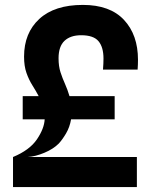

<svg xmlns="http://www.w3.org/2000/svg" viewBox="-20 -762 632 782"><path d="M33 0V-122.5Q100.5 -150.5 130.2 -194.2Q160 -238 162 -276H72.5V-370.5H137.5Q125.5 -393 111.5 -415.2Q97.5 -437.5 87.8 -465Q78 -492.5 78 -531.5Q78 -627.5 140 -684.8Q202 -742 317.5 -742Q428 -742 485 -681Q542 -620 542 -518.5Q542 -499.5 540.5 -478.5H399.5Q400.5 -492.5 401 -503.2Q401.5 -514 401.5 -523.5Q401.5 -570 381.2 -594.2Q361 -618.5 310.5 -618.5Q267 -618.5 242.8 -595.8Q218.5 -573 218.5 -524.5Q218.5 -492 226.5 -467.5Q234.5 -443 244.8 -420.2Q255 -397.5 263 -370.5H447V-276H269.5Q264 -244 248.8 -218.2Q233.5 -192.5 219 -177Q197 -155 160.8 -139.8Q124.5 -124.5 92.5 -122.5H537.5V0Z"/></svg>

Font: Spline Sans SemiBold
Style: Regular
Weight: 600
Designer: Eben Sorkin, Mirko Velimirovic
Foundry: Sorkin Type
Version: Version 1.000; ttfautohint (v1.8.3)